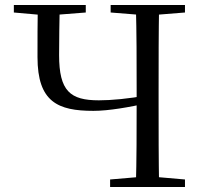

<svg xmlns="http://www.w3.org/2000/svg" viewBox="-20 -748 812 768"><path d="M160.4 -686.9H181.4L323.1 -698V-728H35.4V-698ZM353.5 -304.6C415.6 -304.6 497.1 -319.3 571.4 -335.7V-367C493.1 -352.9 425.8 -346.7 375.4 -346.7C260.6 -346.7 216.4 -383.8 216.4 -527.6C216.4 -587 217.7 -664.6 218.9 -728H131.2C130 -659.5 130 -589.1 130 -519.5C130 -339.6 212.1 -304.6 353.5 -304.6ZM420.4 0H719.9V-30.1L582 -42.1H561.5L420.4 -30.1ZM523.4 0H616.4C614.4 -111.5 614.4 -223.9 614.4 -336.8V-391.1C614.4 -504.5 614.4 -617.8 616.4 -728H523.4C526.6 -616.6 526.6 -504.3 526.6 -391.1V-342.2C526.6 -223.3 526.6 -110.8 523.4 0ZM561.5 -686.9H582L719.9 -698V-728H422.6V-698Z"/></svg>

Font: Source Han Serif CN VF
Style: Regular
Weight: 250
Designer: Ryoko NISHIZUKA 西塚涼子 (kana & ideographs); Frank Grießhammer (Latin, Greek & Cyrillic); Wenlong ZHANG 张文龙 (bopomofo); San
Foundry: Adobe
Version: Version 2.002;hotconv 1.1.0;makeotfexe 2.6.0